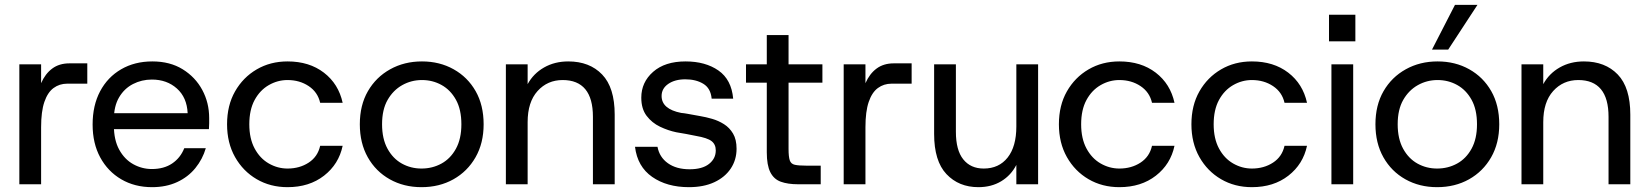

<svg xmlns="http://www.w3.org/2000/svg" viewBox="-20 -762 6821 794"><path d="M60 0V-496H150V-418Q167 -457 196 -478.5Q225 -500 267 -500H341V-416H258Q226 -416 201.5 -398Q177 -380 163.5 -340.5Q150 -301 150 -236V0Z M609 12Q537 12 481.5 -20.5Q426 -53 394.5 -111Q363 -169 363 -247Q363 -326 394 -384.5Q425 -443 481 -475.5Q537 -508 610 -508Q683 -508 735.5 -475.5Q788 -443 816.5 -390Q845 -337 845 -274Q845 -264 845 -252.5Q845 -241 844 -228H430V-294H756Q753 -359 711.5 -396Q670 -433 608 -433Q566 -433 530 -414.5Q494 -396 472.5 -359.5Q451 -323 451 -269V-242Q451 -183 473 -143Q495 -103 531 -83Q567 -63 608 -63Q658 -63 692 -86Q726 -109 742 -149H831Q818 -104 788 -67Q758 -30 712.5 -9Q667 12 609 12Z M1169 12Q1098 12 1041.5 -21Q985 -54 952 -112.5Q919 -171 919 -248Q919 -326 952 -384Q985 -442 1041.5 -475Q1098 -508 1169 -508Q1259 -508 1319.5 -461.5Q1380 -415 1397 -337H1304Q1294 -381 1256.5 -406Q1219 -431 1169 -431Q1128 -431 1091.5 -410Q1055 -389 1033 -348.5Q1011 -308 1011 -248Q1011 -189 1033 -148Q1055 -107 1091.5 -86Q1128 -65 1169 -65Q1219 -65 1256.5 -89.5Q1294 -114 1304 -159H1397Q1381 -83 1320 -35.5Q1259 12 1169 12Z M1723 12Q1650 12 1592 -20.5Q1534 -53 1501 -111.5Q1468 -170 1468 -248Q1468 -327 1501.5 -385Q1535 -443 1593.5 -475.5Q1652 -508 1725 -508Q1798 -508 1856 -475.5Q1914 -443 1947 -385Q1980 -327 1980 -248Q1980 -170 1946.5 -111.5Q1913 -53 1855 -20.5Q1797 12 1723 12ZM1723 -65Q1768 -65 1805.5 -85.5Q1843 -106 1865.5 -147Q1888 -188 1888 -248Q1888 -309 1865.5 -349.5Q1843 -390 1806 -410.5Q1769 -431 1725 -431Q1681 -431 1643.5 -410Q1606 -389 1583 -349Q1560 -309 1560 -248Q1560 -188 1582.5 -147Q1605 -106 1642 -85.5Q1679 -65 1723 -65Z M2072 0V-496H2162V-414Q2186 -458 2230 -483Q2274 -508 2330 -508Q2418 -508 2470 -454Q2522 -400 2522 -288V0H2432V-279Q2432 -355 2400.5 -393Q2369 -431 2307 -431Q2244 -431 2203 -385.5Q2162 -340 2162 -257V0Z M2829 12Q2738 12 2677 -30.5Q2616 -73 2606 -155H2699Q2707 -112 2742 -87Q2777 -62 2832 -62Q2884 -62 2912 -84Q2940 -106 2940 -140Q2940 -165 2922.5 -178.5Q2905 -192 2858 -200Q2839 -204 2817.5 -208Q2796 -212 2777 -215Q2743 -222 2709.5 -238Q2676 -254 2654 -283Q2632 -312 2632 -358Q2632 -422 2681 -465Q2730 -508 2815 -508Q2897 -508 2951 -470.5Q3005 -433 3012 -354H2923Q2919 -397 2888.5 -415.5Q2858 -434 2814 -434Q2771 -434 2743.5 -415Q2716 -396 2716 -365Q2716 -311 2797 -295Q2809 -294 2822.5 -291.5Q2836 -289 2850 -286.5Q2864 -284 2875 -282Q2899 -278 2925 -270.5Q2951 -263 2974 -248.5Q2997 -234 3011.5 -209.5Q3026 -185 3026 -147Q3026 -101 3002 -65Q2978 -29 2934 -8.5Q2890 12 2829 12Z M3280 0Q3238 0 3209 -10.5Q3180 -21 3165.5 -50Q3151 -79 3151 -132V-420H3065V-496H3151V-617H3241V-496H3381V-420H3241V-146Q3241 -114 3246 -99Q3251 -84 3267 -80.5Q3283 -77 3313 -77H3374V0Z M3469 0V-496H3559V-418Q3576 -457 3605 -478.5Q3634 -500 3676 -500H3750V-416H3667Q3635 -416 3610.5 -398Q3586 -380 3572.5 -340.5Q3559 -301 3559 -236V0Z M4026 12Q3945 12 3894 -42Q3843 -96 3843 -208V-496H3933V-217Q3933 -141 3963.5 -103Q3994 -65 4048 -65Q4111 -65 4147 -110.5Q4183 -156 4183 -239V-496H4273V0H4183V-80Q4161 -37 4120.5 -12.5Q4080 12 4026 12Z M4609 12Q4538 12 4481.5 -21Q4425 -54 4392 -112.5Q4359 -171 4359 -248Q4359 -326 4392 -384Q4425 -442 4481.5 -475Q4538 -508 4609 -508Q4699 -508 4759.5 -461.5Q4820 -415 4837 -337H4744Q4734 -381 4696.5 -406Q4659 -431 4609 -431Q4568 -431 4531.5 -410Q4495 -389 4473 -348.5Q4451 -308 4451 -248Q4451 -189 4473 -148Q4495 -107 4531.5 -86Q4568 -65 4609 -65Q4659 -65 4696.5 -89.5Q4734 -114 4744 -159H4837Q4821 -83 4760 -35.5Q4699 12 4609 12Z M5157 12Q5086 12 5029.5 -21Q4973 -54 4940 -112.5Q4907 -171 4907 -248Q4907 -326 4940 -384Q4973 -442 5029.5 -475Q5086 -508 5157 -508Q5247 -508 5307.5 -461.5Q5368 -415 5385 -337H5292Q5282 -381 5244.5 -406Q5207 -431 5157 -431Q5116 -431 5079.5 -410Q5043 -389 5021 -348.5Q4999 -308 4999 -248Q4999 -189 5021 -148Q5043 -107 5079.5 -86Q5116 -65 5157 -65Q5207 -65 5244.5 -89.5Q5282 -114 5292 -159H5385Q5369 -83 5308 -35.5Q5247 12 5157 12Z M5486 0V-496H5576V0ZM5476 -591V-701H5585V-591Z M5923 12Q5850 12 5792 -20.5Q5734 -53 5701 -111.5Q5668 -170 5668 -248Q5668 -327 5701.5 -385Q5735 -443 5793.5 -475.5Q5852 -508 5925 -508Q5998 -508 6056 -475.5Q6114 -443 6147 -385Q6180 -327 6180 -248Q6180 -170 6146.5 -111.5Q6113 -53 6055 -20.5Q5997 12 5923 12ZM5923 -65Q5968 -65 6005.5 -85.5Q6043 -106 6065.5 -147Q6088 -188 6088 -248Q6088 -309 6065.5 -349.5Q6043 -390 6006 -410.5Q5969 -431 5925 -431Q5881 -431 5843.5 -410Q5806 -389 5783 -349Q5760 -309 5760 -248Q5760 -188 5782.5 -147Q5805 -106 5842 -85.5Q5879 -65 5923 -65ZM5902 -557 5997 -742H6090L5969 -557Z M6272 0V-496H6362V-414Q6386 -458 6430 -483Q6474 -508 6530 -508Q6618 -508 6670 -454Q6722 -400 6722 -288V0H6632V-279Q6632 -355 6600.5 -393Q6569 -431 6507 -431Q6444 -431 6403 -385.5Q6362 -340 6362 -257V0Z"/></svg>

Font: Host Grotesk Light
Style: Regular
Weight: 400
Version: Version 1.003